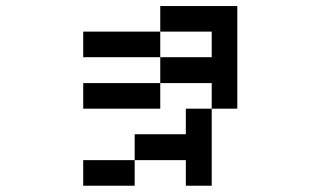

<svg xmlns="http://www.w3.org/2000/svg" viewBox="-20 -462 1040 623"><path d="M417 -26.4H583V-109.4H667V140.6H583V57.6H417ZM250 -276.4V-359.4H500V-276.4ZM250 -109.4V-192.4H500V-276.4H667V-359.4H500V-442.4H750V-109.4H667V-192.4H500V-109.4ZM417 57.6V140.6H250V57.6Z"/></svg>

Font: KH Dot kagurazaka 12
Style: Regular
Weight: 400
Designer: Original version for X68000 by Keitarou Hiraki (http://hp.vector.co.jp/authors/VA000874/) / TrueType conversion by Homem
Version: Version 1.00.20150527